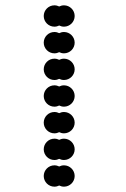

<svg xmlns="http://www.w3.org/2000/svg" viewBox="-20 -700 472 720"><path d="M144 -40C144 -18 162 0 184 0C190.5 0 196.6 -1.6 202 -4.3C207.4 -1.6 213.5 0 220 0C242 0 260 -18 260 -40C260 -62 242 -80 220 -80C213.5 -80 207.4 -78.4 202 -75.7C196.6 -78.4 190.5 -80 184 -80C162 -80 144 -62 144 -40ZM144 -140C144 -118 162 -100 184 -100C190.5 -100 196.6 -101.6 202 -104.3C207.4 -101.6 213.5 -100 220 -100C242 -100 260 -118 260 -140C260 -162 242 -180 220 -180C213.5 -180 207.4 -178.4 202 -175.7C196.6 -178.4 190.5 -180 184 -180C162 -180 144 -162 144 -140ZM144 -240C144 -218 162 -200 184 -200C190.5 -200 196.6 -201.6 202 -204.3C207.4 -201.6 213.5 -200 220 -200C242 -200 260 -218 260 -240C260 -262 242 -280 220 -280C213.5 -280 207.4 -278.4 202 -275.7C196.6 -278.4 190.5 -280 184 -280C162 -280 144 -262 144 -240ZM144 -340C144 -318 162 -300 184 -300C190.5 -300 196.6 -301.6 202 -304.3C207.4 -301.6 213.5 -300 220 -300C242 -300 260 -318 260 -340C260 -362 242 -380 220 -380C213.5 -380 207.4 -378.4 202 -375.7C196.6 -378.4 190.5 -380 184 -380C162 -380 144 -362 144 -340ZM144 -440C144 -418 162 -400 184 -400C190.5 -400 196.6 -401.6 202 -404.3C207.4 -401.6 213.5 -400 220 -400C242 -400 260 -418 260 -440C260 -462 242 -480 220 -480C213.5 -480 207.4 -478.4 202 -475.7C196.6 -478.4 190.5 -480 184 -480C162 -480 144 -462 144 -440ZM144 -540C144 -518 162 -500 184 -500C190.5 -500 196.6 -501.6 202 -504.3C207.4 -501.6 213.5 -500 220 -500C242 -500 260 -518 260 -540C260 -562 242 -580 220 -580C213.5 -580 207.4 -578.4 202 -575.7C196.6 -578.4 190.5 -580 184 -580C162 -580 144 -562 144 -540ZM144 -640C144 -618 162 -600 184 -600C190.5 -600 196.6 -601.6 202 -604.3C207.4 -601.6 213.5 -600 220 -600C242 -600 260 -618 260 -640C260 -662 242 -680 220 -680C213.5 -680 207.4 -678.4 202 -675.7C196.6 -678.4 190.5 -680 184 -680C162 -680 144 -662 144 -640Z"/></svg>

Font: Dotrice Condensed
Style: Bold
Weight: 700
Width: 2
Monospace: yes
Designer: Paul Flo Williams
Foundry: His Deeds Are Dust
Version: Version 1.001